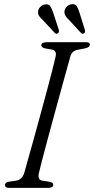

<svg xmlns="http://www.w3.org/2000/svg" viewBox="-20 -903 452 923"><path d="M167 -71Q159.5 -38.5 183.5 -34.5L219.5 -29Q236 -25.5 236 -14Q236 -7.5 229.8 -3.8Q223.5 0 214.5 0H22.5Q4 0 4 -13Q3.5 -26 22.5 -29.5L57 -34.5Q86 -39 96.5 -71.5Q102.5 -93.5 114.5 -135.8Q126.5 -178 141.5 -232.2Q156.5 -286.5 172.5 -345.2Q188.5 -404 203.5 -459.5Q218.5 -515 230 -560Q241.5 -605 247.5 -631.5Q253.5 -659.5 230 -664.5L196 -670.5Q178.5 -675 178.5 -686Q179 -700 204.5 -700H394.5Q412 -700 412 -688.5Q412 -676 391 -671L352.5 -663.5Q326.5 -658.5 318.5 -633Q311 -605.5 298 -559Q285 -512.5 269.5 -455.8Q254 -399 237.8 -339.5Q221.5 -280 207 -225.8Q192.5 -171.5 181.8 -130.8Q171 -90 167 -71ZM362.5 -841 388 -759.5Q391 -748 384.5 -743Q376.5 -737.5 369 -745L312 -807Q301.5 -816.5 295.2 -826.5Q289 -836.5 290 -849Q291.5 -861.5 301 -871Q310.5 -880.5 323.5 -882.5Q341 -885.5 348.8 -873.5Q356.5 -861.5 362.5 -841ZM236 -841 262.5 -760Q265.5 -748.5 259 -743.5Q251 -737.5 243.5 -744.5L186 -806.5Q175.5 -815.5 168.8 -825.2Q162 -835 163 -847.5Q164 -860 173.5 -869.8Q183 -879.5 196 -881.5Q213.5 -885 221.5 -873.2Q229.5 -861.5 236 -841Z"/></svg>

Font: Fraunces 72pt Soft Light
Style: Italic
Weight: 300
Italic angle: -16°
Version: Version 1.000;[b76b70a41]